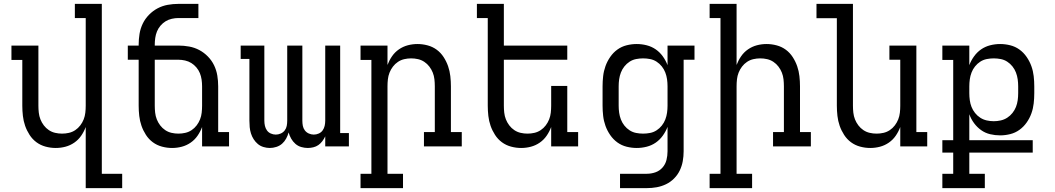

<svg xmlns="http://www.w3.org/2000/svg" viewBox="-20 -755 5440 990"><path d="M422 215V-100Q413 -76 398.5 -55Q384 -34 363 -19.5Q342 -5 317.5 1.5Q293 8 267 8Q241 8 215 1Q189 -6 168 -21.5Q147 -37 132.5 -59.5Q118 -82 109.5 -106.5Q101 -131 98 -157.5Q95 -184 95 -210V-446H39V-520H178V-210Q178 -192 180 -174Q182 -156 188.5 -139.5Q195 -123 206 -108.5Q217 -94 232 -84Q247 -74 264.5 -70Q282 -66 300 -66Q318 -66 335.5 -70Q353 -74 368 -84Q383 -94 394 -108.5Q405 -123 411.5 -139.5Q418 -156 420 -174Q422 -192 422 -210V-662H366V-735H505V141H610V215Z M867 8Q841 8 815 1Q789 -6 768 -21.5Q747 -37 732.5 -59.5Q718 -82 709.5 -106.5Q701 -131 698 -157.5Q695 -184 695 -210V-447H639V-520H695V-525Q695 -553 699.5 -580.5Q704 -608 716 -633Q728 -658 748 -678.5Q768 -699 792.5 -712Q817 -725 844.5 -730Q872 -735 900 -735H1003V-662H900Q883 -662 865.5 -658Q848 -654 833.5 -645Q819 -636 807.5 -622.5Q796 -609 789.5 -593Q783 -577 780.5 -559.5Q778 -542 778 -525V-520H900Q928 -520 955.5 -515Q983 -510 1007.5 -497Q1032 -484 1052 -463.5Q1072 -443 1084 -418Q1096 -393 1100.5 -365.5Q1105 -338 1105 -310V-74H1161V0H1022V-100Q1013 -76 998.5 -55Q984 -34 963 -19.5Q942 -5 917.5 1.5Q893 8 867 8ZM900 -66Q918 -66 935.5 -70Q953 -74 968 -84Q983 -94 994 -108.5Q1005 -123 1011.5 -139.5Q1018 -156 1020 -174Q1022 -192 1022 -210V-310Q1022 -327 1019.5 -344.5Q1017 -362 1010.5 -378Q1004 -394 992.5 -407.5Q981 -421 966.5 -430Q952 -439 934.5 -443Q917 -447 900 -447H778V-210Q778 -192 780 -174Q782 -156 788.5 -139.5Q795 -123 806 -108.5Q817 -94 832 -84Q847 -74 864.5 -70Q882 -66 900 -66Z M1371 8Q1355 8 1338.5 3Q1322 -2 1309.5 -12.5Q1297 -23 1288 -37Q1279 -51 1274 -67Q1269 -83 1267.5 -99.5Q1266 -116 1266 -133V-451H1221V-520H1343V-133Q1343 -119 1346 -106Q1349 -93 1356.5 -82.5Q1364 -72 1376.5 -66.5Q1389 -61 1402 -61Q1415 -61 1427.5 -66.5Q1440 -72 1448 -82.5Q1456 -93 1458.5 -106Q1461 -119 1461 -133V-520H1539V-133Q1539 -119 1541.5 -106Q1544 -93 1552 -82.5Q1560 -72 1572.5 -66.5Q1585 -61 1598 -61Q1611 -61 1623.5 -66.5Q1636 -72 1643.5 -82.5Q1651 -93 1654 -106Q1657 -119 1657 -133V-520H1734V-69H1779V0H1657V-52Q1651 -39 1642 -27Q1633 -15 1621.5 -7Q1610 1 1595.5 4.5Q1581 8 1567 8Q1550 8 1533 3Q1516 -2 1503 -13.5Q1490 -25 1481.5 -40Q1473 -55 1468 -72Q1464 -56 1455.5 -40.5Q1447 -25 1434.5 -14Q1422 -3 1405 2.5Q1388 8 1371 8Z M2058 215H1839V141H1895V-446H1839V-520H1978V-420Q1987 -444 2001.5 -465Q2016 -486 2037 -500.5Q2058 -515 2082.5 -521.5Q2107 -528 2133 -528Q2159 -528 2185 -521Q2211 -514 2232 -498.5Q2253 -483 2267.5 -460.5Q2282 -438 2290.5 -413.5Q2299 -389 2302 -362.5Q2305 -336 2305 -310V-74H2361V0H2166V-74H2222V-310Q2222 -328 2220 -346Q2218 -364 2211.5 -380.5Q2205 -397 2194 -411.5Q2183 -426 2168 -436Q2153 -446 2135.5 -450Q2118 -454 2100 -454Q2082 -454 2064.5 -450Q2047 -446 2032 -436Q2017 -426 2006 -411.5Q1995 -397 1988.5 -380.5Q1982 -364 1980 -346Q1978 -328 1978 -310V141H2058Z M2667 8Q2641 8 2615 1Q2589 -6 2568 -21.5Q2547 -37 2532.5 -59.5Q2518 -82 2509.5 -106.5Q2501 -131 2498 -157.5Q2495 -184 2495 -210V-662H2439V-735H2578V-520H2905V-447H2578V-210Q2578 -192 2580 -174Q2582 -156 2588.5 -139.5Q2595 -123 2606 -108.5Q2617 -94 2632 -84Q2647 -74 2664.5 -70Q2682 -66 2700 -66Q2718 -66 2735.5 -70Q2753 -74 2768 -84Q2783 -94 2794 -108.5Q2805 -123 2811.5 -139.5Q2818 -156 2820 -174Q2822 -192 2822 -210V-312H2905V-74H2961V0H2822V-100Q2813 -76 2798.5 -55Q2784 -34 2763 -19.5Q2742 -5 2717.5 1.5Q2693 8 2667 8Z M3315 215H3177V141H3315Q3338 141 3359.5 133.5Q3381 126 3396 109Q3411 92 3416.5 70Q3422 48 3422 25V-101Q3413 -77 3397.5 -55.5Q3382 -34 3361 -19.5Q3340 -5 3314.5 1.5Q3289 8 3263 8Q3237 8 3211 1.5Q3185 -5 3163.5 -20.5Q3142 -36 3126.5 -58.5Q3111 -81 3102 -106Q3093 -131 3090 -157.5Q3087 -184 3087 -210V-310Q3087 -336 3090 -362.5Q3093 -389 3102 -414Q3111 -439 3126.5 -461.5Q3142 -484 3163.5 -499.5Q3185 -515 3211 -521.5Q3237 -528 3263 -528Q3289 -528 3314.5 -521.5Q3340 -515 3361 -500.5Q3382 -486 3397.5 -464.5Q3413 -443 3422 -419V-520H3561V-447H3505V25Q3505 51 3500.5 76Q3496 101 3485 124Q3474 147 3455.5 165.5Q3437 184 3414 195Q3391 206 3366 210.5Q3341 215 3315 215ZM3296 -66Q3314 -66 3332 -69.5Q3350 -73 3365.5 -83Q3381 -93 3392.5 -107.5Q3404 -122 3410.5 -139Q3417 -156 3419.5 -174Q3422 -192 3422 -210V-310Q3422 -328 3419.5 -346Q3417 -364 3410.5 -381Q3404 -398 3392.5 -412.5Q3381 -427 3365.5 -437Q3350 -447 3332 -450.5Q3314 -454 3296 -454Q3278 -454 3260 -450.5Q3242 -447 3226.5 -437Q3211 -427 3199.5 -412.5Q3188 -398 3181.5 -381Q3175 -364 3172.5 -346Q3170 -328 3170 -310V-210Q3170 -192 3172.5 -174Q3175 -156 3181.5 -139Q3188 -122 3199.5 -107.5Q3211 -93 3226.5 -83Q3242 -73 3260 -69.5Q3278 -66 3296 -66Z M3858 215H3639V141H3695V-662H3639V-735H3778V-420Q3787 -444 3801.5 -465Q3816 -486 3837 -500.5Q3858 -515 3882.5 -521.5Q3907 -528 3933 -528Q3959 -528 3985 -521Q4011 -514 4032 -498.5Q4053 -483 4067.5 -460.5Q4082 -438 4090.5 -413.5Q4099 -389 4102 -362.5Q4105 -336 4105 -310V-74H4161V0H3966V-74H4022V-310Q4022 -328 4020 -346Q4018 -364 4011.5 -380.5Q4005 -397 3994 -411.5Q3983 -426 3968 -436Q3953 -446 3935.5 -450Q3918 -454 3900 -454Q3882 -454 3864.5 -450Q3847 -446 3832 -436Q3817 -426 3806 -411.5Q3795 -397 3788.5 -380.5Q3782 -364 3780 -346Q3778 -328 3778 -310V141H3858Z M4467 8Q4441 8 4415 1Q4389 -6 4368 -21.5Q4347 -37 4332.5 -59.5Q4318 -82 4309.5 -106.5Q4301 -131 4298 -157.5Q4295 -184 4295 -210V-661H4190V-735H4378V-210Q4378 -192 4380 -174Q4382 -156 4388.5 -139.5Q4395 -123 4406 -108.5Q4417 -94 4432 -84Q4447 -74 4464.5 -70Q4482 -66 4500 -66Q4518 -66 4535.5 -70Q4553 -74 4568 -84Q4583 -94 4594 -108.5Q4605 -123 4611.5 -139.5Q4618 -156 4620 -174Q4622 -192 4622 -210V-447H4566V-520H4705V-74H4761V0H4622V-100Q4613 -76 4598.5 -55Q4584 -34 4563 -19.5Q4542 -5 4517.5 1.5Q4493 8 4467 8Z M5058 215H4839V141H4895V32H4839V-32H4895V-446H4839V-520H4978V-419Q4987 -443 5002.5 -464.5Q5018 -486 5039 -500.5Q5060 -515 5085.5 -521.5Q5111 -528 5137 -528Q5163 -528 5189 -521.5Q5215 -515 5236.5 -499.5Q5258 -484 5273.5 -461.5Q5289 -439 5298 -414Q5307 -389 5310 -362.5Q5313 -336 5313 -310V-275Q5313 -248 5310 -221.5Q5307 -195 5298 -170Q5289 -145 5273.5 -123Q5258 -101 5236.5 -85.5Q5215 -70 5189 -63.5Q5163 -57 5137 -57Q5111 -57 5085.5 -63Q5060 -69 5039 -84Q5018 -99 5002.5 -120Q4987 -141 4978 -166V-32H5305V32H4978V141H5058ZM5104 -130Q5122 -130 5140 -134Q5158 -138 5173.5 -148Q5189 -158 5200.5 -172.5Q5212 -187 5218.5 -203.5Q5225 -220 5227.5 -238Q5230 -256 5230 -275V-310Q5230 -328 5227.5 -346Q5225 -364 5218.5 -381Q5212 -398 5200.5 -412.5Q5189 -427 5173.5 -437Q5158 -447 5140 -450.5Q5122 -454 5104 -454Q5086 -454 5068 -450.5Q5050 -447 5034.5 -437Q5019 -427 5007.5 -412.5Q4996 -398 4989.5 -381Q4983 -364 4980.5 -346Q4978 -328 4978 -310V-275Q4978 -256 4980.5 -238Q4983 -220 4989.5 -203.5Q4996 -187 5007.5 -172.5Q5019 -158 5034.5 -148Q5050 -138 5068 -134Q5086 -130 5104 -130Z"/></svg>

Font: Iosevka HT Extended
Style: Regular
Weight: 400
Width: 7
Monospace: yes
Designer: Belleve Invis
Foundry: Belleve Invis
Version: Version 32.3.0; ttfautohint (v1.8.4)